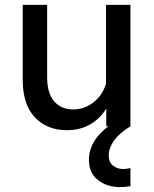

<svg xmlns="http://www.w3.org/2000/svg" viewBox="-20 -517 631 786"><path d="M514 0H415V-73Q391 -32 349.5 -8Q308 16 254 16Q172 16 122.5 -37Q73 -90 73 -190V-497H173V-200Q173 -136 201.5 -102.5Q230 -69 280 -69Q325 -69 362 -97.5Q399 -126 414 -174V-497H514ZM514 171V245Q504 247 493.5 248Q483 249 472 249Q418 249 381 220Q344 191 344 137Q344 93 370.5 54Q397 15 455 -22L514 0Q467 29 446 59.5Q425 90 425 119Q425 147 442.5 161Q460 175 485 175Q490 175 498 174Q506 173 514 171Z"/></svg>

Font: Wix Madefor Text Medium
Style: Regular
Weight: 500
Designer: Dalton Maag Ltd
Foundry: Dalton Maag Ltd
Version: Version 3.100